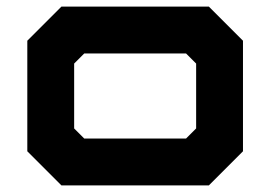

<svg xmlns="http://www.w3.org/2000/svg" viewBox="-20 -560 816 580"><path d="M165.5 0 62.5 -103V-437L165.5 -540H611L714 -437V-103L611 0ZM234.5 -141.5H542L572.5 -172V-368L542 -398.5H234.5L204 -368V-172Z"/></svg>

Font: Tourney Expanded Black
Style: Regular
Weight: 900
Width: 7
Designer: Tyler Finck
Foundry: Etcetera Type Co
Version: Version 1.010; ttfautohint (v1.8.3)